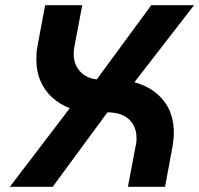

<svg xmlns="http://www.w3.org/2000/svg" viewBox="-20 -720 768 740"><path d="M18 0 249 -303Q210 -318 181 -344.5Q152 -371 136 -408Q120 -445 120 -491Q120 -504 121 -517.5Q122 -531 125 -545L154 -700H297L266 -536Q265 -530 264.5 -524Q264 -518 264 -512Q264 -473 287.5 -446Q311 -419 353 -414L563 -700H728L498 -403Q568 -384 609 -334Q650 -284 650 -208Q650 -195 648.5 -182Q647 -169 645 -155L616 0H473L504 -164Q506 -171 506 -177Q506 -183 506 -189Q506 -232 477.5 -259.5Q449 -287 394 -287L183 0Z"/></svg>

Font: MuseoModerno SemiBold
Style: Italic
Weight: 600
Italic angle: -9°
Designer: Pablo Cosgaya, Héctor Gatti, Marcela Romero, and the Authors of The MuseoModerno Project.
Foundry: Omnibus-Type Team
Version: Version 1.003